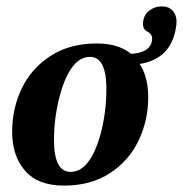

<svg xmlns="http://www.w3.org/2000/svg" viewBox="-20 -571 573 601"><path d="M456 -446Q458 -464 441.5 -472Q425 -480 428 -503Q431 -526 448 -538.5Q465 -551 486 -551Q511 -551 523 -534.5Q535 -518 532 -493Q517 -370 383 -368L377 -402Q451 -402 456 -446ZM18 -158Q18 -232 48.5 -295Q79 -358 139 -396.5Q199 -435 283 -435Q364 -435 404 -389Q444 -343 444 -267Q444 -194 413.5 -130.5Q383 -67 323.5 -28.5Q264 10 180 10Q99 10 58.5 -36.5Q18 -83 18 -158ZM295 -152Q313 -220 313 -292Q313 -393 262 -393Q202 -393 169 -278Q149 -206 149 -133Q149 -33 201 -33Q262 -33 295 -152Z"/></svg>

Font: Unna
Style: Bold Italic
Weight: 700
Italic angle: -8.05°
Designer: Jorge de Buen Unna
Foundry: Omnibus-Type
Version: Version 2.008